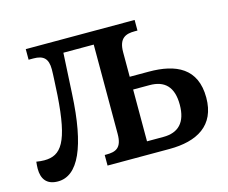

<svg xmlns="http://www.w3.org/2000/svg" viewBox="-82 -648 914 770"><g transform="rotate(-15 374.5 -263.0)"><path d="M70 10C154 10 204 -97 215 -315L224 -483H350V-112C350 -53 323 -44 285 -44H278V0H535C650 0 731 -45 731 -161C731 -283 648 -321 535 -321H456V-423C456 -482 486 -492 522 -492H534V-536H82V-492H102C144 -492 162 -475 162 -431C162 -409 159 -364 157 -324C144 -132 109 -86 39 -86C29 -86 18 -87 6 -89C5 -79 4 -69 4 -60C4 -18 23 10 70 10ZM456 -53V-268H524C586 -268 621 -236 621 -161C621 -87 586 -53 524 -53Z"/></g></svg>

Font: Noto Serif SemiCondensed Medium
Style: Regular
Weight: 500
Width: 4
Designer: Monotype Design Team
Foundry: Monotype Imaging Inc.
Version: Version 2.014